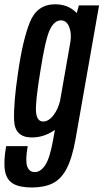

<svg xmlns="http://www.w3.org/2000/svg" viewBox="-63 -622 471 873"><path d="M82.5 230.5Q26 230.5 -3.8 212.8Q-33.5 195 -40.5 154Q-47.5 113 -35 42.5H63Q51.5 107 60.5 133.8Q69.5 160.5 95.5 160.5Q121 160.5 142.2 129.5Q163.5 98.5 179 11.5L186.5 -31.5Q138 3 82 3Q4.5 3 1.2 -74.2Q-2 -151.5 19 -291.5Q40.5 -441.5 73.2 -522Q106 -602.5 188 -602.5Q246 -602.5 283.5 -565Q284.5 -563.5 286 -562.5L295.5 -597.5H387.5L280.5 10.5Q265 97 240 144.8Q215 192.5 176.5 211.5Q138 230.5 82.5 230.5ZM257.5 -434Q262.5 -472 252 -498.5Q240 -529.5 214 -529.5Q184 -529.5 163.5 -486.5Q143 -443.5 120 -295.5Q96.5 -152 101 -110.8Q105.5 -69.5 133 -69.5Q159 -69.5 181.5 -100Q201 -126 210 -163Z"/></svg>

Font: Anybody Condensed Medium
Style: Italic
Weight: 500
Width: 3
Italic angle: -10°
Designer: Tyler Finck
Foundry: Etcetera Type Company
Version: Version 1.010; ttfautohint (v1.8.3) -l 8 -r 50 -G 200 -x 14 